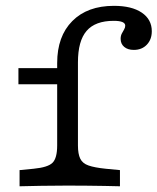

<svg xmlns="http://www.w3.org/2000/svg" viewBox="-20 -651 550 671"><path d="M216.1 -2.4Q162.9 -2.4 124.2 -1.6Q85.5 -0.8 48.4 0V-56.5L97.6 -61.3Q147.6 -66.1 163.7 -82.3Q179.8 -98.4 179.8 -142.7V-206.5H252.4V-142.7Q252.4 -112.9 260.5 -96.4Q268.5 -79.8 289.5 -72.6Q310.5 -65.3 349.2 -61.3L399.2 -56.5V0Q372.6 -0.8 345.2 -1.2Q317.7 -1.6 286.3 -2Q254.8 -2.4 216.1 -2.4ZM179.8 -206.5V-430.6Q179.8 -524.2 232.7 -577.4Q285.5 -630.6 378.2 -630.6Q440.3 -630.6 475.4 -606.9Q510.5 -583.1 510.5 -541.9Q510.5 -512.9 493.1 -494.8Q475.8 -476.6 447.6 -476.6Q426.6 -476.6 414.1 -487.1Q401.6 -497.6 401.6 -515.3Q401.6 -525.8 405.6 -533.5Q409.7 -541.1 413.7 -548Q417.7 -554.8 417.7 -561.3Q417.7 -578.2 377.4 -578.2Q312.9 -578.2 282.7 -543.1Q252.4 -508.1 252.4 -433.1V-206.5ZM44.4 -356.5V-412.9H217.7V-356.5Z"/></svg>

Font: Playfair 5pt SemiExpanded Light
Style: Regular
Weight: 300
Width: 6
Designer: Claus Eggers Sørensen
Foundry: Claus Eggers Sørensen
Version: Version 2.203